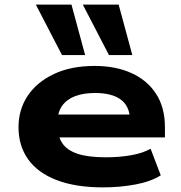

<svg xmlns="http://www.w3.org/2000/svg" viewBox="-20 -799 783 830"><path d="M425 11Q307 11 225 -20.5Q143 -52 101.5 -110.5Q60 -169 60 -249Q60 -325 99.5 -384.5Q139 -444 213 -479Q287 -514 389 -514Q480 -514 548.5 -483Q617 -452 655 -393Q693 -334 693 -249V-205H201V-304H562L542 -283Q540 -341 501.5 -369Q463 -397 391 -397Q340 -397 304 -383Q268 -369 248.5 -341.5Q229 -314 229 -273V-256Q229 -211 249 -180.5Q269 -150 314.5 -134.5Q360 -119 438 -119Q496 -119 547 -128Q598 -137 631 -156L675 -41Q632 -14 565.5 -1.5Q499 11 425 11ZM451 -561 338 -779H493L552 -561ZM248 -561 135 -779H289L348 -561Z"/></svg>

Font: Nunito Sans 7pt Expanded ExtraBold
Style: Regular
Weight: 800
Width: 7
Designer: Vernon Adams
Foundry: Vernon Adams
Version: Version 3.101;gftools[0.9.27]